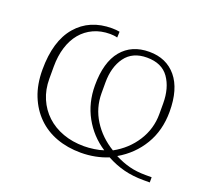

<svg xmlns="http://www.w3.org/2000/svg" viewBox="-99 -645 877 800"><g transform="rotate(20 339.5 -245.0)"><path d="M637 30H609Q562 30 522.5 20Q483 10 444 -11Q418 0 387 6Q356 12 324 12Q265 12 216 -6Q167 -24 131.5 -59Q96 -94 76 -144Q56 -194 56 -259Q56 -386 113.5 -453Q171 -520 270 -520Q289 -520 304 -517L303 -491Q296 -493 287.5 -494Q279 -495 271 -495Q230 -495 197.5 -480Q165 -465 142.5 -438Q120 -411 108 -372.5Q96 -334 96 -287V-233Q96 -185 113 -145.5Q130 -106 160.5 -77.5Q191 -49 233.5 -33.5Q276 -18 327 -18Q348 -18 372 -21.5Q396 -25 413 -31Q353 -70 318.5 -132.5Q284 -195 284 -272Q284 -375 328 -428Q372 -481 450 -481Q526 -481 570 -428Q614 -375 614 -275Q614 -192 576 -128.5Q538 -65 472 -27Q505 -10 537.5 -1.5Q570 7 611 7H637ZM321 -251Q321 -186 355 -132Q389 -78 447 -43Q507 -76 542 -131Q577 -186 577 -251V-298Q577 -367 546 -411Q515 -455 449 -455Q385 -455 353 -411Q321 -367 321 -298Z"/></g></svg>

Font: IBM Plex Serif ExtLt
Style: Regular
Weight: 200
Designer: Mike Abbink, Paul van der Laan, Pieter van Rosmalen
Foundry: Bold Monday
Version: Version 3.001